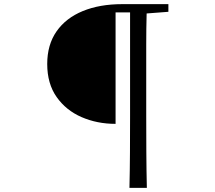

<svg xmlns="http://www.w3.org/2000/svg" viewBox="-20 -768 1040 927"><path d="M793 -711 688 -703Q686 -628 686 -552Q686 -476 686 -400V-208Q686 -121 686.5 -34Q687 53 689 139H605Q607 54 607.5 -33.5Q608 -121 608 -208V-708H538V-170Q449 -170 374 -202.5Q299 -235 253.5 -299.5Q208 -364 208 -459Q208 -552 253 -616.5Q298 -681 379.5 -714.5Q461 -748 570 -748H793Z"/></svg>

Font: Shippori Mincho TTF
Style: Regular
Weight: 400
Version: Version 2.100